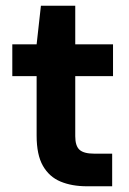

<svg xmlns="http://www.w3.org/2000/svg" viewBox="-20 -651 450 671"><path d="M284 0Q231 0 191.5 -16.5Q152 -33 130 -71.5Q108 -110 108 -177V-385H23V-496H108L123 -631H243V-496H375V-385H243V-175Q243 -141 258 -127.5Q273 -114 309 -114H372V0Z"/></svg>

Font: DM Sans 28pt
Style: Bold
Weight: 700
Version: Version 4.004;gftools[0.9.30]